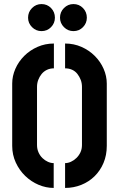

<svg xmlns="http://www.w3.org/2000/svg" viewBox="-20 -919 565 944"><path d="M341 -766Q314 -766 294.5 -785.5Q275 -805 275 -832Q275 -860 294.5 -879.5Q314 -899 341 -899Q369 -899 388 -879.5Q407 -860 407 -832Q407 -805 388 -785.5Q369 -766 341 -766ZM184 -766Q157 -766 137.5 -785.5Q118 -805 118 -832Q118 -860 137.5 -879.5Q157 -899 184 -899Q212 -899 231 -879.5Q250 -860 250 -832Q250 -805 231 -785.5Q212 -766 184 -766ZM300 5V-117Q314 -117 328.5 -123.5Q343 -130 355.5 -142Q368 -154 375.5 -170Q383 -186 383 -206V-492Q383 -510 377 -526Q371 -542 360.5 -555.5Q350 -569 334.5 -576Q319 -583 300 -583V-705Q343 -705 380.5 -688.5Q418 -672 446 -644Q474 -616 489.5 -580.5Q505 -545 505 -508V-202Q505 -156 489 -118Q473 -80 445 -52.5Q417 -25 379.5 -10Q342 5 300 5ZM244 5Q206 5 169.5 -10.5Q133 -26 104 -54Q75 -82 57.5 -120Q40 -158 40 -202V-508Q40 -545 55.5 -580.5Q71 -616 99 -644Q127 -672 164.5 -688.5Q202 -705 245 -705V-583Q226 -583 210.5 -575.5Q195 -568 184.5 -555Q174 -542 168 -526Q162 -510 162 -492V-206Q162 -186 169.5 -169.5Q177 -153 189 -141.5Q201 -130 215.5 -123.5Q230 -117 244 -117Z"/></svg>

Font: Stick No Bills
Style: Bold
Weight: 700
Version: Version 2.000